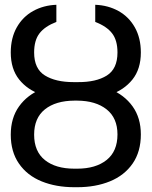

<svg xmlns="http://www.w3.org/2000/svg" viewBox="-20 -780 640 810"><path d="M305.7 -428.7Q382.8 -429.2 443.6 -404.5Q504.4 -379.9 539.3 -331.3Q574.2 -282.7 574.2 -212.9Q574.2 -140.1 539.6 -90.1Q504.9 -40 444.1 -15.1Q383.3 9.8 305.7 9.8H293.9Q216.3 9.8 155.5 -14.9Q94.7 -39.6 60.1 -89.6Q25.4 -139.6 25.4 -211.9Q25.4 -282.2 60.3 -331.1Q95.2 -379.9 156 -404.5Q216.8 -429.2 293.9 -428.7ZM293.9 -355.5Q214.8 -355 169.4 -318.6Q124 -282.2 124 -211.9Q124 -141.1 169.4 -104.7Q214.8 -68.4 293.9 -68.4H305.7Q383.8 -68.4 429.7 -105Q475.6 -141.6 475.6 -212.9Q475.6 -282.2 429.7 -318.6Q383.8 -355 305.7 -355.5ZM309.6 -433.6Q385.3 -433.1 430.4 -461.2Q475.6 -489.3 475.6 -558.6Q475.6 -609.9 452.9 -639.4Q430.2 -668.9 381.8 -687.5V-759.8Q436 -757.8 479.7 -733.6Q523.4 -709.5 548.8 -664.6Q574.2 -619.6 574.2 -558.6Q574.2 -488.8 538.6 -444.3Q502.9 -399.9 443.6 -380.1Q384.3 -360.4 309.6 -360.4H290Q214.8 -360.8 155.5 -380.6Q96.2 -400.4 60.8 -444.6Q25.4 -488.8 25.4 -558.6Q25.4 -619.6 50.8 -664.6Q76.2 -709.5 119.9 -733.6Q163.6 -757.8 217.8 -759.8V-687.5Q169.4 -668.9 146.7 -639.4Q124 -609.9 124 -558.6Q124 -489.7 169.4 -461.7Q214.8 -433.6 290 -433.6Z"/></svg>

Font: Intratopia Thin
Style: Regular
Weight: 100
Designer: Rasmus Andersson
Foundry: rsms
Version: Version 3.000;Glyphs 3.2.3 (3260)